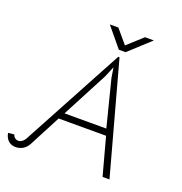

<svg xmlns="http://www.w3.org/2000/svg" viewBox="-160 -983 1062 1122"><g transform="rotate(20 371.0 -422.0)"><path d="M-10 -54 28 -58Q30 -47 39.5 -39Q49 -31 61 -31Q74 -31 85.5 -40Q97 -49 102 -59L443 -692H451L640 -1H597L534 -234H239L138 -41Q125 -16 104.5 -3.5Q84 9 59 9Q31 9 13 -8Q-5 -25 -10 -54ZM521 -274 448 -562 438 -625 411 -560 261 -274ZM385 -853 457 -768 551 -853H606L474 -732H432L332 -853Z"/></g></svg>

Font: Bellota Light
Style: Italic
Weight: 300
Italic angle: -7.5°
Designer: Kemie Guaida
Foundry: Kemie Guaida
Version: Version 4.001